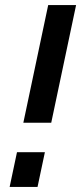

<svg xmlns="http://www.w3.org/2000/svg" viewBox="-20 -737 320 757"><path d="M72 -253 170 -717H280L182 -253ZM18 0 47 -137H157L128 0Z"/></svg>

Font: Raleway-v4020 SemiBold
Style: Italic
Weight: 600
Italic angle: -12°
Designer: Matt McInerney, Pablo Impallari, Rodrigo Fuenzalida
Foundry: Matt McInerney, Pablo Impallari, Rodrigo Fuenzalida
Version: Version 4.020;PS 004.020;hotconv 1.0.88;makeotf.lib2.5.64775